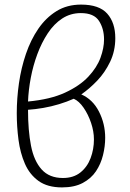

<svg xmlns="http://www.w3.org/2000/svg" viewBox="-20 -802 564 836"><path d="M250 14Q187 14 148 -14Q109 -42 88.5 -89Q68 -136 60.5 -193.5Q53 -251 53 -309Q53 -373 62.5 -439.5Q72 -506 93 -567.5Q114 -629 147 -677Q180 -725 226 -753.5Q272 -782 333 -782Q412 -782 447 -742.5Q482 -703 482 -636Q482 -580 459.5 -533Q437 -486 403 -450.5Q369 -415 334 -391Q384 -369 411 -316Q438 -263 438 -202Q438 -165 428.5 -126.5Q419 -88 398 -56.5Q377 -25 340.5 -5.5Q304 14 250 14ZM254 -27Q300 -27 330 -51Q360 -75 374.5 -113.5Q389 -152 389 -195Q389 -230 376.5 -267Q364 -304 344 -333Q324 -362 301 -372Q272 -359 237.5 -348.5Q203 -338 168 -332Q133 -326 102 -324Q102 -234 115 -167.5Q128 -101 161.5 -64Q195 -27 254 -27ZM102 -360Q199 -369 263 -398.5Q327 -428 364.5 -468Q402 -508 417.5 -550.5Q433 -593 433 -630Q433 -677 411 -711Q389 -745 332 -745Q287 -745 251 -721.5Q215 -698 188 -657Q161 -616 142.5 -566Q124 -516 114 -463Q104 -410 102 -360Z"/></svg>

Font: Literata ExtraLight
Style: Italic
Weight: 250
Italic angle: -2°
Designer: Latin by Veronika Burian and Jose Scaglione. Greek by Irene Vlachou. Cyrillic by Vera Evstafieva
Foundry: TypeTogether
Version: Version 3.002